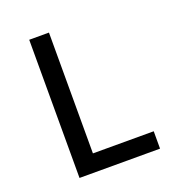

<svg xmlns="http://www.w3.org/2000/svg" viewBox="-127 -807 854 914"><g transform="rotate(-20 300.0 -350.0)"><path d="M121 0H529V-88H221V-700H121Z"/></g></svg>

Font: CommitMono
Style: 500Regular
Weight: 500
Monospace: yes
Designer: Eigil Nikolajsen
Foundry: Eigil Nikolajsen
Version: Version 1.143